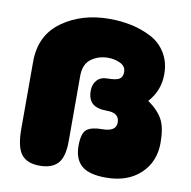

<svg xmlns="http://www.w3.org/2000/svg" viewBox="-79 -782 858 861"><g transform="rotate(10 350.0 -351.0)"><path d="M352 -703Q404 -703 451.5 -693Q499 -683 542 -661Q585 -639 610.5 -597.5Q636 -556 636 -501Q636 -426 586 -371Q634 -337 653.5 -300Q673 -263 673 -195Q673 -108 614.5 -53.5Q556 1 458 1Q380 1 346.5 -29Q313 -59 313 -118Q313 -177 335 -193.5Q357 -210 404 -210Q468 -210 468 -251Q468 -295 413 -295Q366 -295 345 -313.5Q324 -332 324 -371Q324 -401 341 -419.5Q358 -438 388 -438Q427 -438 442 -447Q457 -456 457 -480Q457 -505 432 -517.5Q407 -530 376 -530Q332 -530 299 -506Q266 -482 266 -428V-130Q266 -59 239 -29.5Q212 0 156 0Q100 0 74 -31.5Q48 -63 47 -143V-454Q47 -575 136.5 -639Q226 -703 352 -703Z"/></g></svg>

Font: Coiny 2.0
Style: Regular
Weight: 400
Version: Version 1.001 July 11, 2018